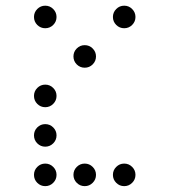

<svg xmlns="http://www.w3.org/2000/svg" viewBox="-20 -674 587 665"><path d="M175.8 -341.8Q175.8 -325.7 164.3 -314.2Q152.8 -302.7 136.7 -302.7Q120.6 -302.7 109.1 -314.2Q97.7 -325.7 97.7 -341.8Q97.7 -357.9 109.1 -369.4Q120.6 -380.9 136.7 -380.9Q152.8 -380.9 164.3 -369.4Q175.8 -357.9 175.8 -341.8ZM175.8 -205.1Q175.8 -189 164.3 -177.5Q152.8 -166 136.7 -166Q120.6 -166 109.1 -177.5Q97.7 -189 97.7 -205.1Q97.7 -221.2 109.1 -232.7Q120.6 -244.1 136.7 -244.1Q152.8 -244.1 164.3 -232.7Q175.8 -221.2 175.8 -205.1ZM175.8 -68.4Q175.8 -52.2 164.3 -40.8Q152.8 -29.3 136.7 -29.3Q120.6 -29.3 109.1 -40.8Q97.7 -52.2 97.7 -68.4Q97.7 -84.5 109.1 -95.9Q120.6 -107.4 136.7 -107.4Q152.8 -107.4 164.3 -95.9Q175.8 -84.5 175.8 -68.4ZM312.5 -68.4Q312.5 -52.2 301 -40.8Q289.6 -29.3 273.4 -29.3Q257.3 -29.3 245.8 -40.8Q234.4 -52.2 234.4 -68.4Q234.4 -84.5 245.8 -95.9Q257.3 -107.4 273.4 -107.4Q289.6 -107.4 301 -95.9Q312.5 -84.5 312.5 -68.4ZM449.2 -68.4Q449.2 -52.2 437.7 -40.8Q426.3 -29.3 410.2 -29.3Q394 -29.3 382.6 -40.8Q371.1 -52.2 371.1 -68.4Q371.1 -84.5 382.6 -95.9Q394 -107.4 410.2 -107.4Q426.3 -107.4 437.7 -95.9Q449.2 -84.5 449.2 -68.4ZM175.8 -615.2Q175.8 -599.1 164.3 -587.6Q152.8 -576.2 136.7 -576.2Q120.6 -576.2 109.1 -587.6Q97.7 -599.1 97.7 -615.2Q97.7 -631.3 109.1 -642.8Q120.6 -654.3 136.7 -654.3Q152.8 -654.3 164.3 -642.8Q175.8 -631.3 175.8 -615.2ZM449.2 -615.2Q449.2 -599.1 437.7 -587.6Q426.3 -576.2 410.2 -576.2Q394 -576.2 382.6 -587.6Q371.1 -599.1 371.1 -615.2Q371.1 -631.3 382.6 -642.8Q394 -654.3 410.2 -654.3Q426.3 -654.3 437.7 -642.8Q449.2 -631.3 449.2 -615.2ZM312.5 -478.5Q312.5 -462.4 301 -450.9Q289.6 -439.5 273.4 -439.5Q257.3 -439.5 245.8 -450.9Q234.4 -462.4 234.4 -478.5Q234.4 -494.6 245.8 -506.1Q257.3 -517.6 273.4 -517.6Q289.6 -517.6 301 -506.1Q312.5 -494.6 312.5 -478.5Z"/></svg>

Font: DatDot Light
Style: Regular
Weight: 300
Designer: GGBot
Version: 1.00